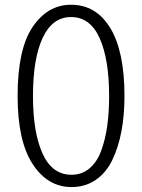

<svg xmlns="http://www.w3.org/2000/svg" viewBox="-20 -755 587 793"><path d="M116.2 -358.4Q116.2 -208 155.8 -120.6Q195.3 -33.2 275.4 -33.2Q318.4 -33.2 349.6 -59.6Q380.9 -85.9 397.9 -132.3Q415 -178.7 422.9 -234.9Q430.7 -291 430.7 -358.4Q430.7 -509.8 391.6 -597.2Q352.5 -684.6 273.4 -684.6Q196.3 -684.6 156.2 -598.6Q116.2 -512.7 116.2 -358.4ZM52.7 -358.4Q52.7 -551.8 114.7 -643.6Q176.8 -735.4 273.4 -735.4Q377 -735.4 435.5 -639.2Q494.1 -543 494.1 -358.4Q494.1 -278.3 481.4 -211.9Q468.8 -145.5 443.4 -93.3Q418 -41 375 -11.7Q332 17.6 275.4 17.6Q176.8 17.6 114.7 -77.6Q52.7 -172.9 52.7 -358.4Z"/></svg>

Font: Gothic A1 Light
Style: Regular
Weight: 300
Version: Version 2.50